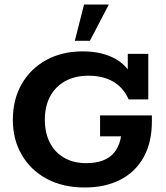

<svg xmlns="http://www.w3.org/2000/svg" viewBox="-20 -822 738 852"><path d="M356 10Q259 10 187.5 -28.5Q116 -67 76.5 -135Q37 -203 37 -290Q37 -380 76 -448.5Q115 -517 185 -555.5Q255 -594 347 -594Q436 -594 497 -558Q558 -522 581 -447L547 -469V-583H638V-381H551Q527 -434 482 -460Q437 -486 373 -486Q312 -486 268.5 -461.5Q225 -437 202 -393.5Q179 -350 179 -291Q179 -233 201 -189.5Q223 -146 264.5 -122Q306 -98 363 -98Q447 -98 486 -144Q525 -190 521 -285L578 -217H424V-310H654V-284Q654 -190 617.5 -124.5Q581 -59 514 -24.5Q447 10 356 10ZM312 -641 353 -802H463L379 -641Z"/></svg>

Font: Rokkitt
Style: Bold
Weight: 700
Designer: Vernon Adams
Foundry: Vernon Adams
Version: Version 3.103